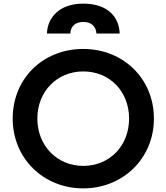

<svg xmlns="http://www.w3.org/2000/svg" viewBox="-20 -1027 918 1059"><path d="M368 -842C369 -882 396 -906 439 -906C484 -906 509 -882 512 -842H640C638 -930 577 -1007 439 -1007C303 -1007 241 -925 239 -842ZM439 12C658 12 829 -153 829 -373C829 -593 660 -757 439 -757C217 -757 50 -594 50 -373C50 -153 220 12 439 12ZM439 -112C295 -112 186 -223 186 -373C186 -523 295 -633 439 -633C585 -633 692 -523 692 -373C692 -223 585 -112 439 -112Z"/></svg>

Font: Plus Jakarta Sans
Style: Bold
Weight: 700
Designer: Gumpita Rahayu
Foundry: Tokotype
Version: Version 2.071;gftools[0.9.30]